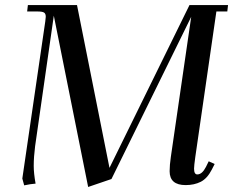

<svg xmlns="http://www.w3.org/2000/svg" viewBox="-20 -722 918 756"><path d="M67.9 -19 158.2 -637.2Q160.2 -650.9 160.2 -655.8Q160.2 -668.5 153.3 -672.6Q146.5 -676.8 127.9 -676.8H86.9L89.8 -702.1H283.2L411.1 -61L726.1 -702.1H877.9L875 -676.8H832L749 -104Q744.1 -68.8 744.1 -58.1Q744.1 -35.2 756.8 -35.2Q775.9 -35.2 791 -64.9L801.8 -86.9L825.2 -76.2L814 -54.2Q795.9 -19 770.3 -6.1Q744.6 6.8 710.9 6.8Q647.9 6.8 647.9 -47.9Q647.9 -71.8 652.8 -105L732.9 -655.8L418.9 -17.1L327.1 14.2L191.9 -660.2L118.2 -146Q112.8 -103.5 112.8 -68.8Q112.8 -40 120.1 1Q100.1 2.4 75.2 7.8Z"/></svg>

Font: Dihjauti
Style: Bold Italic
Weight: 700
Italic angle: -9°
Designer: T. Christopher White
Version: Version 3.0.0